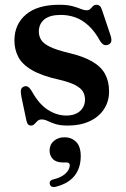

<svg xmlns="http://www.w3.org/2000/svg" viewBox="-20 -502 517 786"><path d="M251.5 -29Q287.5 -29 307.8 -47.5Q328 -66 328 -94.5Q328 -112 319.8 -126.5Q311.5 -141 289.2 -153Q267 -165 225.5 -175Q152.5 -191 111.8 -214.5Q71 -238 55 -268.8Q39 -299.5 39 -336Q39 -402.5 86.2 -442.5Q133.5 -482.5 222.5 -482.5Q255 -482.5 275.8 -477Q296.5 -471.5 310 -465.8Q323.5 -460 334 -460Q344.5 -460 350 -465.8Q355.5 -471.5 360.8 -477Q366 -482.5 376 -482.5Q383 -482.5 388.2 -478Q393.5 -473.5 397.5 -461.5L432 -358.5Q437.5 -343 435.5 -333Q433.5 -323 423 -319Q412.5 -315 405 -318.8Q397.5 -322.5 390.5 -333Q368.5 -373.5 342.5 -397.2Q316.5 -421 288 -431Q259.5 -441 229 -441Q184 -441 161.5 -422.5Q139 -404 139 -372.5Q139 -354 148.5 -338.8Q158 -323.5 183.8 -310.8Q209.5 -298 257 -286.5Q320 -272 357 -250.5Q394 -229 410.2 -198.8Q426.5 -168.5 426.5 -128Q426.5 -86.5 405.5 -54.8Q384.5 -23 346.5 -5.5Q308.5 12 258 12Q226.5 12 207.2 5.8Q188 -0.5 175.2 -6.8Q162.5 -13 150.5 -13Q140 -13 133.5 -6.8Q127 -0.5 121 5.8Q115 12 106.5 12Q99.5 12 95 7.2Q90.5 2.5 88 -9L67.5 -106.5Q64 -125.5 66 -134.5Q68 -143.5 77.5 -147.5Q87.5 -151.5 95 -146.5Q102.5 -141.5 110.5 -128Q140 -75 176.5 -52Q213 -29 251.5 -29ZM237 163Q210 163 196.5 149Q183 135 183 114.5Q183 90 200.5 75Q218 60 244 60Q273 60 291.8 79Q310.5 98 310.5 137Q310.5 185.5 285.2 217.5Q260 249.5 208.5 262.5Q198 265 192 262Q186 259 184 252Q182 245.5 185.5 240Q189 234.5 198.5 232.5Q222.5 226.5 237 217Q251.5 207.5 258.5 196.2Q265.5 185 265.5 174.5Q265.5 163 252 163Z"/></svg>

Font: Fraunces Medium
Style: Regular
Weight: 500
Version: Version 1.000;[b76b70a41]